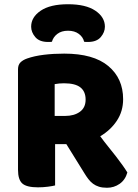

<svg xmlns="http://www.w3.org/2000/svg" viewBox="-20 -876 649 906"><path d="M561 -408Q561 -351 531.5 -306.5Q502 -262 453 -233Q472 -207 491.5 -183Q511 -159 528 -137Q545 -115 558.5 -96Q572 -77 581 -62Q571 -27 544.5 -8.5Q518 10 485 10Q463 10 447 5Q431 0 419 -9Q407 -18 397 -31Q387 -44 378 -59L293 -196H240V-1Q229 2 206 5Q183 8 159 8Q106 8 85.5 -10Q65 -28 65 -75V-549Q65 -570 76.5 -581.5Q88 -593 108 -600Q142 -612 187 -617.5Q232 -623 283 -623Q421 -623 491 -564.5Q561 -506 561 -408ZM288 -329Q330 -329 357 -348.5Q384 -368 384 -406Q384 -444 359.5 -463.5Q335 -483 282 -483Q270 -483 259.5 -482Q249 -481 238 -479V-329ZM301 -731Q270 -731 250.5 -716Q231 -701 225 -679Q220 -678 216 -678Q212 -678 207 -678Q166 -678 146.5 -701Q127 -724 127 -750Q127 -795 172 -825.5Q217 -856 301 -856Q385 -856 430 -825.5Q475 -795 475 -750Q475 -724 455.5 -701Q436 -678 395 -678Q390 -678 386 -678Q382 -678 377 -679Q372 -701 352 -716Q332 -731 301 -731Z"/></svg>

Font: Baloo Paaji 2 ExtraBold
Style: Regular
Weight: 800
Designer: Shuchita Grover, Noopur Datye and Ek Type
Foundry: Ek Type
Version: Version 1.640;hotconv 1.0.111;makeotfexe 2.5.65597; ttfautoh